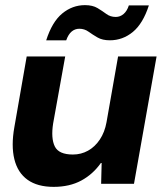

<svg xmlns="http://www.w3.org/2000/svg" viewBox="-20 -716 632 748"><path d="M189 12Q126 12 87.5 -15.5Q49 -43 36 -95.5Q23 -148 36 -221L84 -496H234L187 -235Q178 -177 193.5 -145.5Q209 -114 264 -114Q296 -114 323 -129Q350 -144 369 -172.5Q388 -201 395 -240L440 -496H590L502 0H374L376 -81H373Q342 -37 296.5 -12.5Q251 12 189 12ZM160 -559Q183 -631 222.5 -663.5Q262 -696 311 -696Q341 -696 360 -684.5Q379 -673 394.5 -661.5Q410 -650 431 -650Q448 -650 461.5 -661.5Q475 -673 482 -695H560Q537 -624 497.5 -591.5Q458 -559 408 -559Q379 -559 360 -570Q341 -581 325 -592.5Q309 -604 289 -604Q272 -604 259 -593Q246 -582 238 -559Z"/></svg>

Font: DM Sans 36pt Black
Style: Italic
Weight: 900
Italic angle: -10°
Designer: Colophon Foundry, Jonny Pinhorn
Foundry: Colophon Foundry
Version: Version 4.004;gftools[0.9.30]